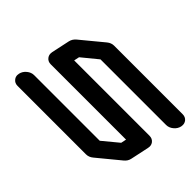

<svg xmlns="http://www.w3.org/2000/svg" viewBox="-103 -1057 1406 1406"><g transform="rotate(45 600.0 -354.0)"><path d="M1138.2 -354.5 1107.9 -212.4Q1102.1 -183.1 1076.7 -162.6L904.8 -21Q879.9 0 850.1 0H141.6Q112.3 0 96.2 -21Q84 -35.6 84 -55.2Q84 -62.5 85.9 -70.8Q92.3 -100.1 117.4 -120.8Q142.6 -141.6 171.9 -141.6H851.1L972.7 -242.2L981.4 -283.7H201.7Q172.4 -283.7 156.2 -304.7Q144.5 -319.8 144.5 -339.4Q144.5 -346.7 146 -354.5L176.3 -496.1Q182.6 -525.4 208 -546.4L379.4 -688Q404.3 -708.5 433.6 -708.5H1142.6Q1171.9 -708.5 1188.5 -688Q1200.2 -672.4 1200.2 -652.8Q1200.2 -645.5 1198.7 -637.7Q1192.4 -608.4 1167.2 -587.6Q1142.1 -566.9 1112.8 -566.9H433.6L311.5 -466.8L302.7 -425.3H1082.5Q1111.8 -425.3 1128.4 -404.8Q1140.1 -389.6 1140.1 -370.6Q1140.1 -362.8 1138.2 -354.5Z"/></g></svg>

Font: Robtronika
Style: Italic
Weight: 400
Italic angle: -12°
Designer: GGBot
Version: 1.00